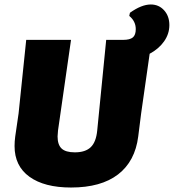

<svg xmlns="http://www.w3.org/2000/svg" viewBox="-20 -825 776 857"><path d="M653 -805Q689 -805 712.5 -779Q736 -753 736 -713Q736 -674 712.5 -640.5Q689 -607 648 -585L610 -319L597 -216Q583 -105 507 -46.5Q431 12 297 12Q178 12 111.5 -36Q45 -84 45 -173Q45 -194 48 -216L63 -319L97 -647H297L239 -243Q237 -223 237 -216Q237 -179 255 -162Q273 -145 314 -145Q361 -145 385 -168Q409 -191 414 -243L454 -647H529Q560 -647 573 -658Q586 -669 586 -695Q586 -730 557 -754L560 -768Q612 -805 653 -805Z"/></svg>

Font: Alegreya Sans Black
Style: Italic
Weight: 900
Italic angle: -7°
Designer: Juan Pablo del Peral
Foundry: Huerta Tipografica
Version: Version 2.007